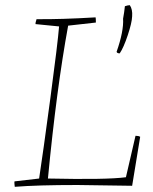

<svg xmlns="http://www.w3.org/2000/svg" viewBox="-20 -714 592 741"><path d="M455 -642Q456 -646 459 -666Q462 -686 462 -690Q474 -694 481 -694Q492 -678 490 -651Q489 -626 473 -578Q457 -530 442 -508Q432 -508 430 -514Q458 -594 455 -642ZM37 7Q37 6 36 -2Q35 -10 36 -14L131 -25Q146 -123 174.5 -336Q203 -549 208 -612L117 -621Q117 -624 117.5 -627.5Q118 -631 119.5 -634.5Q121 -638 121 -640Q215 -639 349 -647Q350 -642 350 -627Q332 -625 243 -615Q198 -370 165 -25Q392 -20 466 -30L503 -190Q515 -190 521 -186L490 3Q292 0 279 0Q124 0 37 7Z"/></svg>

Font: Albura ExtraLight
Style: Italic
Weight: 156
Italic angle: -7°
Designer: Mercedes Jáuregui
Foundry: Omnibus-Type Team
Version: Version 1.000